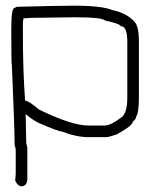

<svg xmlns="http://www.w3.org/2000/svg" viewBox="-20 -483 540 679"><path d="M240.7 -462.9Q340.8 -462.9 377.4 -447.3Q427.7 -437 455.6 -406.2Q471.2 -390.1 471.2 -335.9V-138.7Q471.2 -84 461.4 -70.3Q461.4 -62 449.7 -52.7Q449.7 -39.1 393.1 -7.8Q363.3 2 357.9 2H293.5Q250 2 199.7 -17.6Q187.5 -17.6 115.7 -48.8Q90.8 -62 72.8 -78.1H70.8V-76.2Q70.8 -50.8 72.8 23.4Q76.7 36.1 76.7 41V154.3Q73.2 175.8 55.2 175.8Q43.9 175.8 33.7 156.2L35.6 132.8V46.9Q35.6 42 31.7 29.3Q31.7 -27.3 22 -252Q20 -252 20 -357.4V-384.8Q20 -455.1 31.7 -455.1L39.6 -459Q189 -462.9 240.7 -462.9ZM90.3 -419.9 63 -418 61 -404.3V-367.2Q61 -229.5 68.8 -127Q81.1 -127 117.7 -95.7Q233.9 -39.1 291.5 -39.1H350.1Q372.1 -39.1 412.6 -70.3Q430.2 -87.9 430.2 -138.7V-335.9Q430.2 -390.6 406.7 -390.6Q403.8 -399.4 352.1 -410.2Q342.3 -421.9 242.7 -421.9Q123.5 -419.9 90.3 -419.9Z"/></svg>

Font: CEF Fonts CJK Mono
Style: Regular
Weight: 400
Designer: PartyBoss (派对大魔王)
Version: Release 2.25